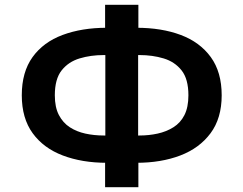

<svg xmlns="http://www.w3.org/2000/svg" viewBox="-20 -756 1017 802"><path d="M419 26V-100L452 -76H426Q323 -76 242.5 -106.5Q162 -137 116.5 -199.5Q71 -262 71 -358Q71 -455 116 -517.5Q161 -580 241.5 -610Q322 -640 426 -640H452L419 -615V-736H558V-615L524 -640H550Q655 -640 735 -610Q815 -580 860.5 -517.5Q906 -455 906 -358Q906 -262 859.5 -199.5Q813 -137 733 -106.5Q653 -76 550 -76H524L558 -100V26ZM420 -154V-562L448 -526H413Q359 -526 312.5 -512Q266 -498 237.5 -462Q209 -426 209 -358Q209 -308 226 -275.5Q243 -243 271.5 -224.5Q300 -206 336.5 -198Q373 -190 413 -190H448ZM557 -154 528 -190H563Q602 -190 638.5 -198Q675 -206 704.5 -224.5Q734 -243 750.5 -275.5Q767 -308 767 -358Q767 -426 738.5 -462Q710 -498 663.5 -512Q617 -526 563 -526H528L557 -562Z"/></svg>

Font: Nunito Sans 7pt
Style: Bold
Weight: 700
Designer: Vernon Adams
Foundry: Vernon Adams
Version: Version 3.101;gftools[0.9.27]